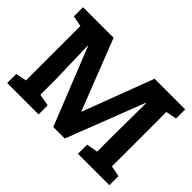

<svg xmlns="http://www.w3.org/2000/svg" viewBox="-132 -992 1273 1273"><g transform="rotate(45 504.5 -355.5)"><path d="M27.3 0V-85.4L103 -100.1V-610.4L27.3 -625V-710.9H314L507.8 -215.3H510.7L698.2 -710.9H985.4V-625L909.2 -610.4V-100.1L985.4 -85.4V0H690.9V-85.4L770.5 -100.1V-236.3L772.9 -557.1L770 -557.6L557.6 -9.8H449.7L232.4 -553.2L229.5 -552.7L237.8 -251V-100.1L321.8 -85.4V0Z"/></g></svg>

Font: Roboto Slab
Style: Bold
Weight: 700
Designer: Google
Version: Version 2.000; ttfautohint (v1.8.1.43-b0c9)